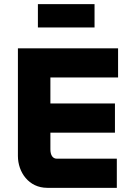

<svg xmlns="http://www.w3.org/2000/svg" viewBox="-20 -902 640 922"><path d="M66 -670V-153C66 -75 118 0 207 0H541V-140H253C233 -140 222 -157 222 -185V-265H532V-405H222V-530H547V-670ZM162 -770H434V-882H162Z"/></svg>

Font: LT Wave Mono Black
Style: Regular
Weight: 900
Designer: Daniel Lyons
Version: Version 2.5 (Glyphs App)